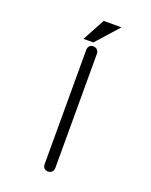

<svg xmlns="http://www.w3.org/2000/svg" viewBox="-159 -937 818 1039"><g transform="rotate(20 250.0 -417.5)"><path d="M218.8 -670.9V-13.7Q218.8 1 227.5 9.8Q236.3 17.6 249 17.6Q261.7 17.6 270.5 9.8Q280.3 1 280.3 -13.7V-670.9Q280.3 -686.5 270.5 -695.3Q261.7 -703.1 249 -703.1Q236.3 -703.1 227.5 -695.3Q218.8 -686.5 218.8 -670.9ZM356.4 -851.6H253.9L184.6 -722.7H241.2Z"/></g></svg>

Font: GulimChe
Style: Regular
Weight: 400
Monospace: yes
Version: Version 2.21